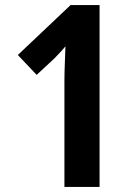

<svg xmlns="http://www.w3.org/2000/svg" viewBox="-20 -734 534 754"><path d="M371 0V-714H257L50 -518L124 -440L194 -505C212 -523 236 -550 237 -552C236 -513 233 -460 233 -418V0Z"/></svg>

Font: Noto Sans Gujarati UI Condensed
Style: Bold
Weight: 700
Width: 3
Designer: Jelle Bosma - Monotype Design Team, Universal Thirst
Foundry: Monotype Imaging Inc.
Version: Version 2.106